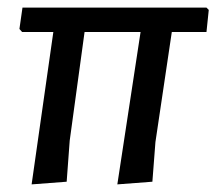

<svg xmlns="http://www.w3.org/2000/svg" viewBox="-20 -480 568 504"><path d="M63 4 120 -396H38L31 -404L39 -460H522L528 -454L522 -396H431L388 -107L380 -3L288 4L349 -396H202L163 -111L155 -3Z"/></svg>

Font: Alegreya Sans Medium
Style: Italic
Weight: 500
Italic angle: -7°
Designer: Juan Pablo del Peral
Foundry: Huerta Tipografica
Version: Version 2.007